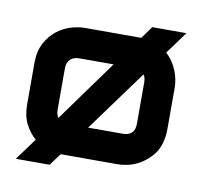

<svg xmlns="http://www.w3.org/2000/svg" viewBox="-69 -613 773 734"><g transform="rotate(10 317.5 -246.0)"><path d="M533.7 -452.5Q548 -439.6 558.7 -423.8Q569.3 -407.9 576 -391.1Q582.7 -374.3 585.9 -357.7Q589.1 -341.1 589.1 -325.7V-165.8Q589.1 -136.1 581.9 -111.1Q574.8 -86.1 561.4 -68.3Q548 -50.5 531.4 -37.4Q514.9 -24.3 496.8 -15.8Q478.7 -7.4 459.7 -3.7Q440.6 0 423.8 0H210.4H204L169.3 47H38.1L100.5 -38.1Q77.2 -57.9 60.9 -88.9Q44.6 -119.8 44.6 -165.8V-325.7Q44.6 -371.3 61.4 -403Q78.2 -434.7 103 -454.2Q127.7 -473.8 156.9 -482.7Q186.1 -491.6 210.4 -491.6H423.8H430.2L464.4 -539.1H597ZM162.9 -165.8Q162.9 -147 171.3 -135.1L343.6 -373.3H211.4Q188.1 -373.3 175.5 -361.1Q162.9 -349 162.9 -325.7ZM470.8 -325.2Q470.8 -344.6 462.9 -355.4L289.6 -118.3H423.8Q447.5 -118.3 459.2 -130.2Q470.8 -142.1 470.8 -165.8Z"/></g></svg>

Font: AKL FREE 001
Style: Regular
Weight: 400
Designer: AKL
Foundry: AKL
Version: Version 1.00;August 10, 2024;FontCreator 13.0.0.2630 64-bit